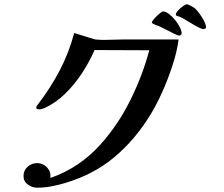

<svg xmlns="http://www.w3.org/2000/svg" viewBox="-20 -853 1040 890"><path d="M808 -670Q801 -616 780 -551Q759 -486 731 -424Q703 -362 674 -316Q604 -203 509.5 -124Q415 -45 286 -6Q254 4 220 10.5Q186 17 152 17Q129 17 109 2.5Q89 -12 89 -37Q89 -63 108 -80Q127 -97 152 -97Q177 -97 195.5 -79.5Q214 -62 214 -37Q214 -31 213 -28Q281 -51 341.5 -92Q402 -133 449 -187Q529 -277 585 -390.5Q641 -504 672 -620L418 -621Q396 -569 361.5 -516Q327 -463 283 -419.5Q239 -376 186 -352Q180 -350 174 -348Q168 -346 162 -346Q159 -346 153.5 -347.5Q148 -349 148 -353Q148 -358 150.5 -361.5Q153 -365 155 -368Q214 -445 256.5 -526Q299 -607 324 -700L398 -677Q404 -676 410 -673.5Q416 -671 423 -670Q433 -669 443 -668.5Q453 -668 463 -668Q485 -668 506 -669Q527 -670 548 -670ZM822 -698Q822 -694 818 -691Q814 -688 810 -688Q805 -688 786.5 -697Q768 -706 749 -716Q730 -726 723 -729Q715 -733 705.5 -736Q696 -739 690 -743Q684 -745 684 -749Q684 -754 695 -766.5Q706 -779 718.5 -789.5Q731 -800 736 -800Q748 -800 763 -788.5Q778 -777 791.5 -760.5Q805 -744 813.5 -727Q822 -710 822 -698ZM935 -726Q935 -722 930 -720Q925 -718 922 -718Q916 -718 897.5 -727.5Q879 -737 861 -748.5Q843 -760 835 -764Q829 -767 823 -770.5Q817 -774 811 -776Q808 -777 805.5 -777.5Q803 -778 801 -779Q795 -781 795 -786Q795 -793 805 -804Q815 -815 827.5 -824Q840 -833 846 -833Q852 -833 865.5 -825.5Q879 -818 884 -814Q893 -806 905 -789.5Q917 -773 926 -755.5Q935 -738 935 -726Z"/></svg>

Font: Kaisei Decol Medium
Style: Regular
Weight: 500
Designer: Font-Kai, 金井和夫
Foundry: KAZUO KANAI
Version: Version 5.003